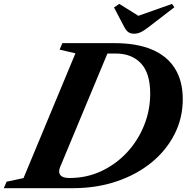

<svg xmlns="http://www.w3.org/2000/svg" viewBox="-85 -988 980 1008"><path d="M-65 0 -50.5 -34 38.5 -53 311 -708 228 -727.5 242.5 -761.5H516.5Q632.5 -761.5 712.2 -728Q792 -694.5 833.2 -628.8Q874.5 -563 874.5 -467Q874.5 -368.5 831.5 -283.8Q788.5 -199 710.8 -135.2Q633 -71.5 527.5 -35.8Q422 0 296.5 0ZM280.5 -53.5Q369.5 -53.5 446.2 -89.2Q523 -125 580.8 -186.8Q638.5 -248.5 671 -328.5Q703.5 -408.5 703.5 -497Q703.5 -603.5 655.2 -655.2Q607 -707 522 -707H479L231.5 -113Q225.5 -99 225.5 -88Q225.5 -71 239.2 -62.2Q253 -53.5 280.5 -53.5ZM619.5 -811Q601 -811 589.2 -819Q577.5 -827 567.5 -846L513.5 -949L541.5 -967.5L641.5 -905L818 -967.5L830.5 -950L695.5 -846Q669.5 -826 652.8 -818.5Q636 -811 619.5 -811Z"/></svg>

Font: Libre Caslon Text
Style: Italic
Weight: 400
Italic angle: -22.583°
Designer: Pablo Impallari, Rodrigo Fuenzalida, Katja Schimmel
Foundry: Pablo Impallari, Rodrigo Fuenzalida
Version: Version 2.000